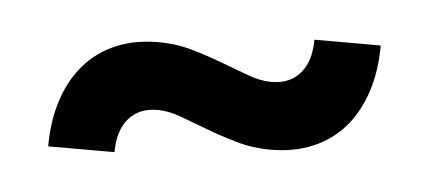

<svg xmlns="http://www.w3.org/2000/svg" viewBox="-29 -439 638 287"><g transform="rotate(5 290.0 -295.0)"><path d="M374 -324Q402 -324 417.5 -342Q433 -360 433 -392.5H532.5Q532.5 -354 522.2 -322.8Q512 -291.5 492.8 -269.2Q473.5 -247 445.5 -235Q417.5 -223 381.5 -223Q355 -223 330.8 -230Q306.5 -237 284.8 -245.2Q263 -253.5 244 -260.5Q225 -267.5 209 -267.5Q181 -267.5 165.5 -249.5Q150 -231.5 150 -199H50.5Q50.5 -237.5 60.8 -268.8Q71 -300 90.2 -322.2Q109.5 -344.5 137.5 -356.5Q165.5 -368.5 201.5 -368.5Q228 -368.5 252.2 -361.5Q276.5 -354.5 298.2 -346.2Q320 -338 339 -331Q358 -324 374 -324Z"/></g></svg>

Font: Lato
Style: Bold
Weight: 700
Designer: Lukasz Dziedzic with Adam Twardoch and Botio Nikoltchev
Foundry: tyPoland Lukasz Dziedzic
Version: Version 2.010; 2014-09-01; http://www.latofonts.com/; ttfaut